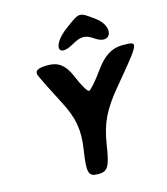

<svg xmlns="http://www.w3.org/2000/svg" viewBox="-154 -1284 1178 1352"><g transform="rotate(-15 435.0 -608.0)"><path d="M161 -831C173 -802 224 -700 274 -604C343 -473 359 -382 337 -240C312 -78 321 -50 392 -50C463 -50 479 -78 504 -240C526 -382 569 -473 678 -604C911 -883 911 -883 790 -883C714 -883 654 -846 591 -758C540 -687 493 -633 481 -633C469 -633 437 -687 408 -758C371 -846 324 -883 248 -883C173 -883 147 -867 161 -831ZM443 -1100C317 -1007 327 -907 455 -980C523 -1019 557 -1019 613 -980C726 -902 770 -1029 658 -1110C553 -1186 560 -1187 443 -1100Z"/></g></svg>

Font: Hussar Skorodowane
Style: Ky
Weight: 700
Foundry: Cannot Into Space Fonts
Version: Version 0.892